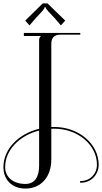

<svg xmlns="http://www.w3.org/2000/svg" viewBox="-68 -911 595 1119"><path d="M209 -891H181L79 -791L104 -763L141 -806C169 -837 190 -855 193 -870H197C200 -855 222 -837 250 -806L287 -763L312 -791ZM400 -719H71V-701H169V-699C162 -692 160 -689 160 -673V-160.5C39.5 -130.9 -48 -42 -48 63C-48 138 3.2 188 80 188C170.6 188 231 120.4 231 19V-160.7C236.6 -160.9 242.3 -161 248 -161C385.4 -161 497 -67 497 49C497 101 458 144 403 144H399V154H403C464 154 507 106 507 49C507 -72.5 391 -171 248 -171C242.3 -171 236.6 -170.9 231 -170.7V-656C231 -691 249 -709 284 -709H400ZM160 -150.2V55C160 123.9 132 161 80 161C9.2 161 -38 121.8 -38 63C-38 -36.6 45.1 -121.1 160 -150.2Z"/></svg>

Font: FoglihtenNo04
Style: Regular
Weight: 500
Designer: gluk (gluksza@wp.pl)
Foundry: gluk (gluksza@wp.pl)
Version: Version 0.70